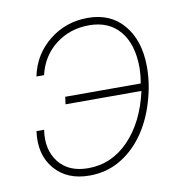

<svg xmlns="http://www.w3.org/2000/svg" viewBox="-67 -602 655 676"><g transform="rotate(-10 260.5 -264.0)"><path d="M289.6 -511.7Q221.2 -511.7 170.2 -472.4Q119.1 -433.1 103.5 -366.2H76.2Q91.8 -442.4 151.1 -490.2Q210.4 -538.1 289.6 -538.1Q370.6 -538.1 417.2 -483.2Q463.9 -428.2 465.3 -337.4Q466.3 -274.4 446.5 -208.3Q426.8 -142.1 391.4 -93.5Q356 -44.9 307.9 -17.6Q259.8 9.8 200.2 9.8Q120.1 9.8 75.9 -42.2Q31.7 -94.2 43 -176.8H70.3Q59.6 -106.9 95 -61.8Q130.4 -16.6 200.2 -16.6Q284.2 -16.6 345.7 -80.1Q407.2 -143.6 431.6 -252H160.2L163.6 -278.3H433.6Q438.5 -305.7 439 -333.5Q439 -417.5 399.7 -464.6Q360.4 -511.7 289.6 -511.7Z"/></g></svg>

Font: Roboto Thin
Style: Italic
Weight: 250
Italic angle: -12°
Designer: Google
Version: Version 2.134; 2016